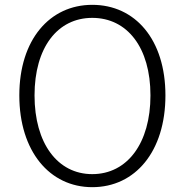

<svg xmlns="http://www.w3.org/2000/svg" viewBox="-20 -762 766 795"><path d="M362 13C540 13 665 -135 665 -367C665 -598 540 -742 362 -742C186 -742 60 -598 60 -367C60 -135 186 13 362 13ZM362 -41C218 -41 123 -169 123 -367C123 -565 218 -688 362 -688C507 -688 603 -565 603 -367C603 -169 507 -41 362 -41Z"/></svg>

Font: Noto Sans CJK Light
Style: Regular
Weight: 300
Designer: Ryoko NISHIZUKA (kana & ideographs); Paul D. Hunt (Latin, Greek & Cyrillic); Wenlong ZHANG (bopomofo); Sandoll Communica
Foundry: Adobe Systems Incorporated
Version: Version 1.000;PS 1;hotconv 1.0.78;makeotf.lib2.5.61930